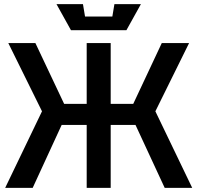

<svg xmlns="http://www.w3.org/2000/svg" viewBox="-20 -908 954 928"><path d="M515 0H399V-304H278L138 0H5L183 -370L20 -700H151L290 -406H399V-700H515V-406H624L762 -700H894L731 -370L909 0H776L635 -304H515ZM533 -888H661L591 -762H323L253 -888H381L391 -828H523Z"/></svg>

Font: Tektur Medium
Style: Regular
Weight: 500
Designer: Adam Jagosz
Foundry: Adam Jagosz
Version: Version 1.005;gftools[0.9.30]